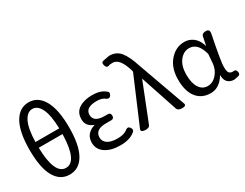

<svg xmlns="http://www.w3.org/2000/svg" viewBox="-82 -1346 2420 1895"><g transform="rotate(-30 1128.5 -398.0)"><path d="M517 -395Q517 -192 458 -89.5Q399 13 291.5 13Q184 13 125.5 -89.5Q67 -192 67 -395.5Q67 -599 126.5 -704Q186 -809 292 -809Q398 -809 457.5 -703.5Q517 -598 517 -395ZM156 -435H427Q423 -587 387 -660.5Q351 -734 292 -734Q233 -734 196.5 -661Q160 -588 156 -435ZM156 -370Q163 -63 291.5 -63Q420 -63 427 -370Z M747 -290Q661 -321 661 -401Q661 -481 720 -519Q779 -557 870 -557Q961 -557 1013 -516Q1044 -497 1025.5 -466.5Q1007 -436 976 -455Q942 -484 881 -484Q752 -484 752 -400Q752 -316 877 -316H911Q944 -316 944 -281.5Q944 -247 911 -247H860Q726 -250 726 -157Q726 -112 765 -86Q804 -60 879 -60Q954 -60 992 -93Q1022 -115 1041.5 -84.5Q1061 -54 1032 -34Q974 13 868 13Q762 13 698 -31Q634 -75 634 -150Q634 -255 747 -290Z M1211 -21Q1199 9 1150.5 4.5Q1102 0 1114 -30L1338 -556L1332 -579Q1285 -732 1207 -732Q1167 -732 1163 -726Q1133 -714 1121 -752Q1109 -790 1141 -796L1212 -809Q1290 -809 1336.5 -753Q1383 -697 1422 -574L1617 -31Q1628 0 1579.5 0Q1531 0 1521 -31L1381 -451Z M2065 -97Q1999 13 1898.5 13Q1798 13 1740 -59Q1683 -131 1683 -263.5Q1683 -396 1753 -476.5Q1823 -557 1921 -557Q1977 -557 2022 -522Q2067 -487 2089 -414L2109 -511Q2115 -543 2160 -543Q2205 -543 2194 -492Q2137 -208 2137 -150Q2137 -92 2152 -77.5Q2167 -63 2188 -63H2195Q2228 -70 2235 -35.5Q2242 -1 2210 4L2165 13Q2121 13 2092 -14Q2064 -42 2065 -97ZM1931 -480Q1868 -480 1823 -422.5Q1778 -365 1778 -266.5Q1778 -168 1813 -115.5Q1848 -63 1906.5 -63Q1965 -63 2009.5 -113Q2054 -163 2060 -232L2068 -335Q2031 -480 1931 -480Z"/></g></svg>

Font: Raw Maruko Gothic CJK TC
Style: Regular
Weight: 400
Version: Version 1.001